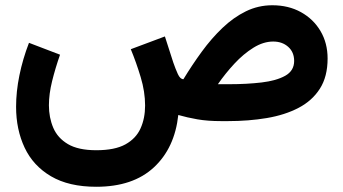

<svg xmlns="http://www.w3.org/2000/svg" viewBox="-20 -463 1312 734"><path d="M348.1 251Q243.2 251 175 210.9Q106.9 170.9 74.2 101.6Q41.5 32.2 41.5 -54.7Q41.5 -112.8 54.2 -175Q66.9 -237.3 90.8 -299.3L209.5 -253.9Q191.4 -202.1 179.2 -152.8Q167 -103.5 167 -60.5Q167 -13.7 183.6 25.4Q200.2 64.5 239.7 87.9Q279.3 111.3 348.1 111.3Q418.9 111.3 459.5 88.9Q500 66.4 517.3 27.8Q534.7 -10.7 534.7 -59.6Q534.7 -112.3 517.8 -168.2Q501 -224.1 480 -274.9L610.4 -323.7L642.6 -223.6Q650.9 -199.7 659.9 -179.9Q668.9 -160.2 681.2 -160.2Q714.4 -214.8 751.5 -265.6Q788.6 -316.4 830.6 -356.4Q872.6 -396.5 919.9 -419.7Q967.3 -442.9 1021 -442.9Q1083 -442.9 1130.6 -416.5Q1178.2 -390.1 1205.3 -344.2Q1232.4 -298.3 1232.4 -239.3Q1232.4 -170.4 1203.1 -124.3Q1173.8 -78.1 1121.6 -50.8Q1069.3 -23.4 1000 -11.7Q930.7 0 851.1 0H825.7Q773.9 0 734.6 -6.8Q695.3 -13.7 661.6 -23.4Q647.9 103 568.1 177Q488.3 251 348.1 251ZM1024.4 -304.2Q986.8 -304.2 948.7 -280.5Q910.6 -256.8 876 -219.5Q841.3 -182.1 813 -141.1H857.4Q923.3 -141.1 979.7 -147.7Q1036.1 -154.3 1070.3 -173.3Q1104.5 -192.4 1104.5 -230Q1104.5 -263.7 1081.8 -283.9Q1059.1 -304.2 1024.4 -304.2Z"/></svg>

Font: Vazirmatn UI NL ExtraBold
Style: Regular
Weight: 800
Designer: Saber Rastikerdar
Foundry: Saber Rastikerdar
Version: Version 33.003